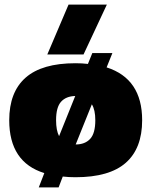

<svg xmlns="http://www.w3.org/2000/svg" viewBox="-20 -758 656 832"><path d="M185 -522 277 -738H443L342 -522ZM148 54 172 -8Q20 -55 20 -237Q20 -359 91 -421.5Q162 -484 307 -484Q336 -484 361 -481L380 -528H467L442 -466Q596 -417 596 -237Q596 -115 525 -52.5Q454 10 307 10Q278 10 252 7L234 54ZM236 -168 306 -342Q266 -341 244.5 -317Q223 -293 223 -237Q223 -193 236 -168ZM308 -132Q348 -132 370.5 -156Q393 -180 393 -237Q393 -282 378 -306Z"/></svg>

Font: Kanit ExtraBold
Style: Regular
Weight: 800
Designer: Katatrad Team
Foundry: CadsonDemak
Version: Version 2.000; ttfautohint (v1.8.3)